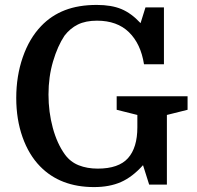

<svg xmlns="http://www.w3.org/2000/svg" viewBox="-20 -750 801 780"><path d="M377 -65Q462 -65 500 -107.5Q538 -150 538 -233V-283L454 -304V-359H742V-304L658 -283V0H586L561 -79Q518 -31 471.5 -10.5Q425 10 362 10Q225 10 143 -74Q97 -121 71.5 -193Q46 -265 46 -352Q46 -441 72.5 -517.5Q99 -594 147 -644Q188 -687 243.5 -708.5Q299 -730 373 -730Q433 -730 473.5 -713Q514 -696 551 -656L571 -720H646V-489H565Q552 -572 504 -619Q456 -666 374 -666Q328 -666 296.5 -650.5Q265 -635 242 -605Q214 -563 195.5 -500.5Q177 -438 177 -366Q177 -295 194.5 -230.5Q212 -166 244 -122Q266 -92 300 -78.5Q334 -65 377 -65Z"/></svg>

Font: Domine SemiBold
Style: Regular
Weight: 600
Designer: Pablo Impallari, Rodrigo Fuenzalida, Brenda Gallo
Foundry: Pablo Impallari, Rodrigo Fuenzalida, Brenda Gallo
Version: Version 2.000